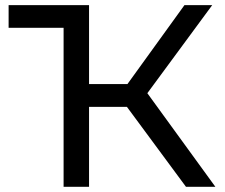

<svg xmlns="http://www.w3.org/2000/svg" viewBox="-20 -720 867 740"><path d="M13.2 -612.8V-700.2H323.2V-396H471.2L690.9 -700.2H797.9L547.9 -360.8L810.1 0H696.8L469.2 -308.1H323.2V0H225.1V-612.8Z"/></svg>

Font: Montserrat Medium
Style: Regular
Weight: 500
Designer: Julieta Ulanovsky
Foundry: Julieta Ulanovsky
Version: Version 7.200